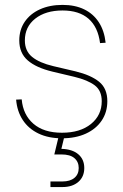

<svg xmlns="http://www.w3.org/2000/svg" viewBox="-20 -549 497 773"><path d="M229.5 7.8Q174.8 7.8 134.8 -11.5Q94.7 -30.8 71.8 -65.7Q48.8 -100.6 44.9 -147.9L67.4 -148.9Q72.8 -86.9 114.5 -50.8Q156.2 -14.6 229.5 -14.6Q302.7 -14.6 346.2 -49.8Q389.6 -85 389.6 -141.6Q389.6 -184.1 361.6 -205.3Q333.5 -226.6 279.3 -239.7L190.9 -260.7Q125.5 -276.4 91.6 -305.9Q57.6 -335.4 57.6 -386.2Q57.6 -429.2 79.6 -461.4Q101.6 -493.7 140.9 -511.5Q180.2 -529.3 231.9 -529.3Q281.7 -529.3 318.6 -511.5Q355.5 -493.7 377.7 -459.7Q399.9 -425.8 405.3 -377L382.8 -375.5Q374.5 -440.4 336.4 -473.6Q298.3 -506.8 231.9 -506.8Q163.6 -506.8 121.8 -473.9Q80.1 -440.9 80.1 -386.2Q80.1 -343.8 109.4 -319.8Q138.7 -295.9 194.8 -282.7L284.2 -261.7Q346.2 -246.6 379.2 -219.7Q412.1 -192.9 412.1 -141.6Q412.1 -97.2 389.4 -63.5Q366.7 -29.8 325.7 -11Q284.7 7.8 229.5 7.8ZM183.1 204.1V181.6H231Q262.2 181.6 279.5 167.2Q296.9 152.8 296.9 127.4Q296.9 102.5 279.5 87.6Q262.2 72.8 227.5 72.8H198.7L218.3 -8.8H239.3V0L227.1 50.3Q270.5 51.3 294.9 71.8Q319.3 92.3 319.3 127.4Q319.3 162.6 295.4 183.3Q271.5 204.1 231 204.1Z"/></svg>

Font: Inter 28pt Thin
Style: Regular
Weight: 250
Designer: Rasmus Andersson
Foundry: rsms
Version: Version 4.001;git-66647c0bb